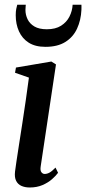

<svg xmlns="http://www.w3.org/2000/svg" viewBox="-20 -800 372 830"><path d="M108.5 10.5Q88.5 10.5 73 3.8Q57.5 -3 49.8 -18.2Q42 -33.5 45 -58.5Q46.5 -71 51 -101.5Q55.5 -132 62.2 -174.8Q69 -217.5 76.5 -266.8Q84 -316 91.5 -367Q99 -418 105 -464.5L45 -485.5L49 -508L202 -534L222 -521.5L156 -81.5Q153 -63 159 -55.5Q165 -48 173 -48Q183.5 -48 194 -53.8Q204.5 -59.5 220 -75.5L231 -53Q222 -40.5 205 -25.5Q188 -10.5 163.8 0Q139.5 10.5 108.5 10.5ZM176.5 -597.5Q132.5 -597.5 104.2 -615.5Q76 -633.5 62 -664.5Q48 -695.5 48 -734Q48 -750.5 50.2 -761.2Q52.5 -772 54.5 -779.5H91.5Q91.5 -776 90.8 -771Q90 -766 90 -757Q90 -736 99.2 -716.8Q108.5 -697.5 128.8 -685.5Q149 -673.5 182.5 -673.5Q220 -673.5 244 -688.8Q268 -704 280.2 -728.2Q292.5 -752.5 294 -779.5H332Q332 -775 332.2 -770.2Q332.5 -765.5 332 -757.5Q330 -713 313.2 -676.5Q296.5 -640 262.8 -618.8Q229 -597.5 176.5 -597.5Z"/></svg>

Font: Merriweather 96pt Medium
Style: Italic
Weight: 500
Italic angle: -7.8°
Version: Version 2.101